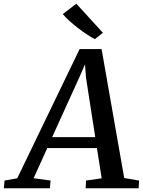

<svg xmlns="http://www.w3.org/2000/svg" viewBox="-88 -1011 768 1031"><path d="M-67.5 0 -63.5 -41.5 4.5 -53.5 339.5 -747.5H457.5L579 -55L659 -41.5L656.5 0H372L374 -41.5L458 -53.5L432.5 -216H166L92.5 -54L183.5 -41.5L180 0ZM192 -274.5H423.5L374 -593L368.5 -665.5L339 -598ZM421.5 -801Q404 -809.5 379.8 -825.5Q355.5 -841.5 330 -861.2Q304.5 -881 283 -900.5Q261.5 -920 249 -935.5L322 -991L464.5 -835Z"/></svg>

Font: Merriweather 20pt Medium
Style: Italic
Weight: 500
Italic angle: -7.8°
Version: Version 2.101